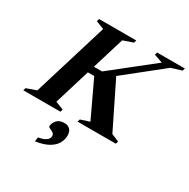

<svg xmlns="http://www.w3.org/2000/svg" viewBox="-234 -858 1279 1301"><g transform="rotate(30 406.0 -207.5)"><path d="M640 -45 699 -20 693 0H393.5L399.5 -20L469.5 -43L337 -324H234L252 -377.5H367.5L688 -631.5L620.5 -655L627 -675H843.5L837 -655L756.5 -630.5L425 -366L456.5 -418ZM230 -630 166.5 -655 172.5 -675H463.5L457.5 -655L380 -628L202 -45L265.5 -20L259.5 0H-31L-25 -20L52 -47ZM244 123.5Q244 97.5 263.8 75Q283.5 52.5 322 52.5Q350.5 52.5 366.5 69Q382.5 85.5 382.5 117Q382.5 148.5 365.8 178Q349 207.5 311 229.2Q273 251 210 260L215 227Q246.5 221.5 263.5 212.5Q280.5 203.5 287.2 193Q294 182.5 294 171Q294 155.5 281.5 147.5Q269 139.5 256.5 134.2Q244 129 244 123.5Z"/></g></svg>

Font: Newsreader 24pt
Style: Bold Italic
Weight: 700
Italic angle: -17°
Designer: Hugues Gentile
Foundry: Production Type
Version: Version 1.003